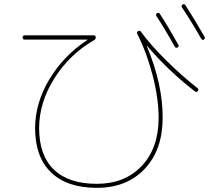

<svg xmlns="http://www.w3.org/2000/svg" viewBox="-20 -862 1040 932"><path d="M828.1 -635.7Q780.3 -721.7 739.3 -784.2Q734.4 -793 742.2 -797.9Q751 -802.7 755.9 -794.9Q801.8 -723.6 845.7 -644.5Q850.6 -636.7 841.8 -631.8Q833 -627 828.1 -635.7ZM879.9 -836.9Q923.8 -769.5 972.7 -683.6Q977.5 -674.8 969.7 -669.9Q961.9 -665 956.1 -674.8Q918 -743.2 863.3 -826.2Q858.4 -835 866.2 -839.8Q875 -844.7 879.9 -836.9ZM99.6 -669.9Q89.8 -669.9 89.8 -680.2Q89.8 -690.4 99.6 -690.4H435.5Q444.3 -690.4 444.8 -681.2Q445.3 -671.9 436.5 -667Q316.4 -597.7 243.2 -480.5Q169.9 -363.3 169.9 -240.2Q169.9 -107.4 241.7 -38.6Q313.5 30.3 450.2 30.3Q585.9 30.3 668 -56.6Q750 -143.6 750 -290Q750 -382.8 721.7 -493.2Q693.4 -603.5 646.5 -697.3Q641.6 -706.1 650.4 -710.9Q659.2 -715.8 664.1 -708Q710 -644.5 787.1 -568.4Q864.3 -492.2 939.5 -433.6Q946.3 -427.7 939.9 -419.9Q933.6 -412.1 926.8 -418Q798.8 -516.6 695.3 -637.7Q695.3 -638.7 694.3 -638.7Q693.4 -638.7 693.4 -636.7Q770.5 -451.2 769.5 -290Q769.5 -134.8 682.6 -42.5Q595.7 49.8 450.2 49.8Q305.7 49.8 228 -24.9Q150.4 -99.6 150.4 -240.2Q150.4 -361.3 219.7 -477.1Q289.1 -592.8 404.3 -668V-668.9Q404.3 -669.9 403.3 -669.9Z"/></svg>

Font: Rounded-X Mgen+ 1mn thin
Style: Regular
Weight: 100
Designer: [Source Han Sans]
Ryoko NISHIZUKA  (kana & ideographs); Paul D. Hunt (Latin, Greek & Cyrillic); Wenlong ZHANG  (bopomofo
Version: Version 1.059.20150602